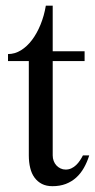

<svg xmlns="http://www.w3.org/2000/svg" viewBox="-20 -637 330 667"><path d="M7.8 -424.8V-449.2Q31.7 -449.2 53 -462.4Q74.2 -475.6 91.3 -498.3Q108.4 -521 120.8 -551.5Q133.3 -582 139.2 -617.2H163.1V-459H273.9V-424.8H163.1V-97.2Q163.1 -86.9 166.5 -77.9Q169.9 -68.8 176 -62.3Q182.1 -55.7 190.4 -51.8Q198.7 -47.9 208 -47.9Q218.8 -47.9 228 -52.2Q237.3 -56.6 244.6 -63.7Q252 -70.8 257.8 -79.6Q263.7 -88.4 268.1 -97.2H290Q282.7 -73.7 271.5 -54Q260.3 -34.2 244.6 -20Q229 -5.9 208.5 2Q188 9.8 162.1 9.8Q141.1 9.8 125.7 2Q110.4 -5.9 100.1 -19.8Q89.8 -33.7 85 -53.5Q80.1 -73.2 80.1 -97.2V-424.8Z"/></svg>

Font: Tuladha Jejeg
Style: Regular
Weight: 400
Designer: R.S. Wihananto
Foundry: R.S. Wihananto
Version: Version 1.92